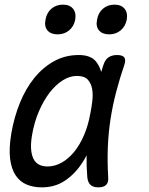

<svg xmlns="http://www.w3.org/2000/svg" viewBox="-20 -797 640 827"><path d="M160 10Q124 10 95 -2Q66 -14 47.5 -41.5Q29 -69 23.5 -113.5Q18 -158 29 -224Q41 -293 66 -354.5Q91 -416 128 -461.5Q165 -507 213 -533.5Q261 -560 319 -560Q367 -560 390 -536Q408 -516 416 -487Q420 -501 425 -516Q433 -541 448 -550.5Q463 -560 484 -560Q508 -560 515.5 -549.5Q523 -539 515 -516Q495 -457 480 -399.5Q465 -342 456 -283.5Q447 -225 444.5 -163.5Q442 -102 446 -34Q448 -12 437.5 -1Q427 10 404 10Q381 10 369.5 -1Q358 -12 356 -34Q352 -82 353 -128Q344 -110 333 -94Q303 -48 260 -19Q217 10 160 10ZM185 -80Q216 -80 245.5 -96.5Q275 -113 299.5 -143Q324 -173 342 -215Q360 -257 369 -308Q374 -332 377.5 -360.5Q381 -389 377 -413Q373 -437 358.5 -453.5Q344 -470 311 -470Q280 -470 249.5 -450.5Q219 -431 193 -397Q167 -363 147 -316Q127 -269 118 -215Q107 -151 123 -115.5Q139 -80 185 -80ZM450 -649Q421 -649 406.5 -666Q392 -683 398 -712Q403 -742 423.5 -759.5Q444 -777 473 -777Q502 -777 516.5 -759.5Q531 -742 526 -712Q520 -683 499.5 -666Q479 -649 450 -649ZM228 -649Q199 -649 184.5 -666Q170 -683 176 -712Q181 -742 201.5 -759.5Q222 -777 251 -777Q280 -777 294.5 -759.5Q309 -742 304 -712Q298 -683 277.5 -666Q257 -649 228 -649Z"/></svg>

Font: Maple Mono Normal NL
Style: Italic
Weight: 400
Italic angle: -10°
Monospace: yes
Designer: subframe7536
Version: Version 7.000